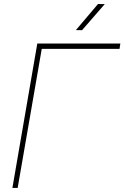

<svg xmlns="http://www.w3.org/2000/svg" viewBox="-20 -925 612 945"><path d="M568.4 -684.6H185.5L66.9 0H41L163.6 -710.9H572.3ZM462.4 -905.3 495.6 -904.8 383.8 -776.4 353.5 -776.9Z"/></svg>

Font: Roboto Thin
Style: Italic
Weight: 250
Italic angle: -12°
Designer: Google
Version: Version 2.134; 2016